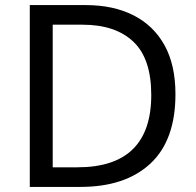

<svg xmlns="http://www.w3.org/2000/svg" viewBox="-20 -734 770 754"><path d="M669 -364Q669 -183 570.5 -91.5Q472 0 296 0H97V-714H317Q425 -714 504 -674Q583 -634 626 -556.5Q669 -479 669 -364ZM574 -361Q574 -504 503.5 -570.5Q433 -637 304 -637H187V-77H284Q574 -77 574 -361Z"/></svg>

Font: Noto Sans Syriac Eastern
Style: Regular
Weight: 400
Designer: Patrick Giasson and the Monotype Design Team
Foundry: Monotype Imaging Inc.
Version: Version 3.001; ttfautohint (v1.8.4.7-5d5b)